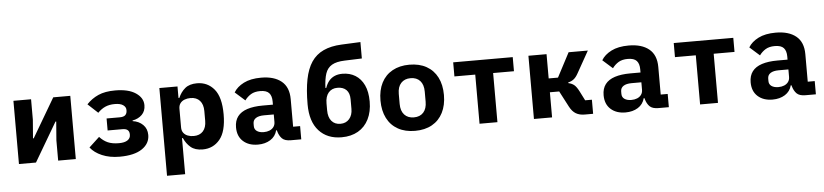

<svg xmlns="http://www.w3.org/2000/svg" viewBox="-50 -1053 6701 1561"><g transform="rotate(-5 3300.0 -273.0)"><path d="M68 0V-516H212V-350L200 -198H206L236 -249L393 -516H532V0H388V-166L400 -318H394L391 -313L207 0Z M889 12Q808 12 746 -14.5Q684 -41 651 -84L736 -163Q766 -130 802 -114Q838 -98 893 -98Q939 -98 963 -114Q987 -130 987 -157V-163Q987 -185 973.5 -197Q960 -209 931 -209H810V-307H918Q950 -307 963.5 -320.5Q977 -334 977 -357V-363Q977 -386 954.5 -402Q932 -418 886 -418Q842 -418 809 -403.5Q776 -389 747 -359L665 -435Q706 -479 761 -503.5Q816 -528 899 -528Q1007 -528 1066.5 -488Q1126 -448 1126 -388Q1126 -340 1096.5 -310.5Q1067 -281 1019 -272V-267Q1070 -260 1103 -227.5Q1136 -195 1136 -144Q1136 -74 1072.5 -31Q1009 12 889 12Z M1259 -516H1407V-422H1414Q1434 -469 1469.5 -498.5Q1505 -528 1567 -528Q1653 -528 1707 -463Q1761 -398 1761 -258Q1761 -118 1707 -53Q1653 12 1567 12Q1505 12 1469.5 -18Q1434 -48 1414 -94H1407V200H1259ZM1503 -103Q1553 -103 1580 -133.5Q1607 -164 1607 -218V-298Q1607 -352 1580 -382.5Q1553 -413 1503 -413Q1477 -413 1455 -404.5Q1433 -396 1420 -378.5Q1407 -361 1407 -334V-182Q1407 -155 1420 -137.5Q1433 -120 1455 -111.5Q1477 -103 1503 -103Z M2287 0Q2238 0 2215.5 -22.5Q2193 -45 2182 -85L2180 -91H2175Q2162 -41 2119.5 -14.5Q2077 12 2018 12Q1943 12 1897.5 -29Q1852 -70 1852 -143Q1852 -197 1878.5 -232Q1905 -267 1957 -284Q2009 -301 2084 -301H2167V-327Q2167 -373 2145.5 -396.5Q2124 -420 2073 -420Q2027 -420 1997.5 -402Q1968 -384 1947 -355L1866 -427Q1892 -471 1948 -499.5Q2004 -528 2090 -528Q2196 -528 2255.5 -479.5Q2315 -431 2315 -333V-108H2372V0ZM2074 -85Q2100 -85 2121 -93.5Q2142 -102 2154.5 -119Q2167 -136 2167 -160V-221H2088Q2044 -221 2020.5 -205.5Q1997 -190 1997 -161V-141Q1997 -114 2018 -99.5Q2039 -85 2074 -85Z M2701 12Q2584 12 2516 -63Q2448 -138 2448 -279Q2448 -397 2465 -482.5Q2482 -568 2519 -623Q2556 -678 2617 -706.5Q2678 -735 2765 -739L2920 -746V-612L2780 -607Q2712 -605 2674.5 -583Q2637 -561 2622 -516Q2607 -471 2604 -399H2611Q2622 -432 2641 -455Q2660 -478 2687.5 -490Q2715 -502 2751 -502Q2811 -502 2856.5 -474Q2902 -446 2927.5 -392Q2953 -338 2953 -258Q2953 -175 2922.5 -114Q2892 -53 2835.5 -20.5Q2779 12 2701 12ZM2701 -98Q2746 -98 2773 -129Q2800 -160 2800 -211V-289Q2800 -340 2774 -366Q2748 -392 2701 -392Q2655 -392 2628.5 -361Q2602 -330 2602 -273V-217Q2602 -160 2628.5 -129Q2655 -98 2701 -98Z M3300 12Q3220 12 3161.5 -20.5Q3103 -53 3072 -114Q3041 -175 3041 -258Q3041 -342 3072 -402.5Q3103 -463 3161.5 -495.5Q3220 -528 3300 -528Q3381 -528 3439 -495.5Q3497 -463 3528 -402.5Q3559 -342 3559 -258Q3559 -175 3528 -114Q3497 -53 3439 -20.5Q3381 12 3300 12ZM3300 -98Q3350 -98 3378 -129Q3406 -160 3406 -217V-299Q3406 -356 3378 -387Q3350 -418 3300 -418Q3251 -418 3222.5 -387Q3194 -356 3194 -299V-217Q3194 -160 3222.5 -129Q3251 -98 3300 -98Z M3827 -401H3657V-516H4143V-401H3973V0H3827Z M4271 -516H4419V-318H4495L4599 -516H4756L4656 -338Q4639 -307 4619.5 -292Q4600 -277 4575 -272V-266Q4604 -260 4622.5 -244.5Q4641 -229 4660 -192L4699 -115H4754V0H4685Q4643 0 4613.5 -17.5Q4584 -35 4563 -75L4495 -205H4419V0H4271Z M5287 0Q5238 0 5215.5 -22.5Q5193 -45 5182 -85L5180 -91H5175Q5162 -41 5119.5 -14.5Q5077 12 5018 12Q4943 12 4897.5 -29Q4852 -70 4852 -143Q4852 -197 4878.5 -232Q4905 -267 4957 -284Q5009 -301 5084 -301H5167V-327Q5167 -373 5145.5 -396.5Q5124 -420 5073 -420Q5027 -420 4997.5 -402Q4968 -384 4947 -355L4866 -427Q4892 -471 4948 -499.5Q5004 -528 5090 -528Q5196 -528 5255.5 -479.5Q5315 -431 5315 -333V-108H5372V0ZM5074 -85Q5100 -85 5121 -93.5Q5142 -102 5154.5 -119Q5167 -136 5167 -160V-221H5088Q5044 -221 5020.5 -205.5Q4997 -190 4997 -161V-141Q4997 -114 5018 -99.5Q5039 -85 5074 -85Z M5627 -401H5457V-516H5943V-401H5773V0H5627Z M6487 0Q6438 0 6415.5 -22.5Q6393 -45 6382 -85L6380 -91H6375Q6362 -41 6319.5 -14.5Q6277 12 6218 12Q6143 12 6097.5 -29Q6052 -70 6052 -143Q6052 -197 6078.5 -232Q6105 -267 6157 -284Q6209 -301 6284 -301H6367V-327Q6367 -373 6345.5 -396.5Q6324 -420 6273 -420Q6227 -420 6197.5 -402Q6168 -384 6147 -355L6066 -427Q6092 -471 6148 -499.5Q6204 -528 6290 -528Q6396 -528 6455.5 -479.5Q6515 -431 6515 -333V-108H6572V0ZM6274 -85Q6300 -85 6321 -93.5Q6342 -102 6354.5 -119Q6367 -136 6367 -160V-221H6288Q6244 -221 6220.5 -205.5Q6197 -190 6197 -161V-141Q6197 -114 6218 -99.5Q6239 -85 6274 -85Z"/></g></svg>

Font: Lilex
Style: Regular
Weight: 400
Monospace: yes
Designer: Mike Abbink, Paul van der Laan, Pieter van Rosmalen, Mikhael Khrustik
Foundry: Mikhael Khrustik
Version: Version 2.510